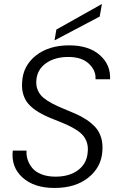

<svg xmlns="http://www.w3.org/2000/svg" viewBox="-20 -934 606 961"><path d="M492.2 -175.8Q486.8 -96.7 422.1 -44.9Q357.4 6.8 252.9 6.8Q150.4 6.8 92.5 -45.7Q34.7 -98.1 43.9 -180.2H112.8Q111.3 -156.7 118.4 -134.8Q125.5 -112.8 141.4 -93.3Q157.2 -73.7 187.3 -61.8Q217.3 -49.8 257.8 -49.8Q327.1 -49.8 370.6 -82.3Q414.1 -114.7 418.9 -170.9Q422.4 -202.1 412.8 -226.6Q403.3 -251 384.3 -267.3Q365.2 -283.7 339.8 -297.1Q314.5 -310.5 285.6 -322Q256.8 -333.5 228 -345.2Q199.2 -356.9 173.3 -372.6Q147.5 -388.2 127.9 -407.7Q108.4 -427.2 98.1 -456.5Q87.9 -485.8 90.8 -522.9Q94.7 -604.5 159.4 -655.8Q224.1 -707 326.2 -707Q424.8 -707 479.7 -658.2Q534.7 -609.4 530.8 -537.1H458Q461.4 -580.1 425.5 -614.5Q389.6 -648.9 321.8 -648.9Q255.4 -648.9 211.2 -618.2Q167 -587.4 162.1 -534.2Q159.2 -505.4 169.2 -482.4Q179.2 -459.5 198.7 -443.6Q218.3 -427.7 244.1 -414.6Q270 -401.4 299.1 -389.4Q328.1 -377.4 357.2 -365Q386.2 -352.5 412.1 -335.4Q438 -318.4 457.3 -297.4Q476.6 -276.4 486.1 -245.4Q495.6 -214.4 492.2 -175.8ZM262.2 -786.1 490.2 -914.1 479 -851.1 252.9 -731.9Z"/></svg>

Font: SVN-Poppins Light
Style: Italic
Weight: 300
Italic angle: -10°
Designer: Ninad Kale (Devanagari), Jonny Pinhorn (Latin)
Foundry: Indian Type Foundry
Version: Version 3.002 2017